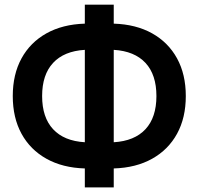

<svg xmlns="http://www.w3.org/2000/svg" viewBox="-20 -779 858 830"><path d="M346.7 31.2V-50.8Q250.5 -53.7 180.7 -92.8Q110.8 -131.8 73 -200.9Q35.2 -270 35.2 -363.8Q35.2 -457.5 73 -526.6Q110.8 -595.7 180.7 -634.8Q250.5 -673.8 346.7 -676.8V-758.8H471.7V-676.8Q567.9 -673.8 637.7 -634.8Q707.5 -595.7 745.4 -526.6Q783.2 -457.5 783.2 -363.8Q783.2 -270 745.4 -200.9Q707.5 -131.8 637.7 -92.8Q567.9 -53.7 471.7 -50.8V31.2ZM346.7 -164.1V-563.5Q256.8 -558.1 209.5 -507.1Q162.1 -456.1 162.1 -363.8Q162.1 -271.5 209.5 -220.5Q256.8 -169.4 346.7 -164.1ZM471.7 -563.5V-164.1Q561.5 -169.4 608.9 -220.5Q656.2 -271.5 656.2 -363.8Q656.2 -456.1 608.9 -507.1Q561.5 -558.1 471.7 -563.5Z"/></svg>

Font: Inter Display SemiBold
Style: Regular
Weight: 600
Designer: Rasmus Andersson
Foundry: rsms
Version: Version 4.001;git-9221beed3